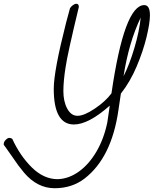

<svg xmlns="http://www.w3.org/2000/svg" viewBox="-109 -987 815 1018"><path d="M19 -71Q-13 -109 -42 -153L-80 -207Q-89 -218 -89 -219V-225Q-89 -235 -78.5 -245.5Q-68 -256 -60 -256Q-52 -256 -44 -251Q-3 -161 60 -99Q123 -37 197 -37Q256 -39 309.5 -77.5Q363 -116 402.5 -183.5Q442 -251 460 -338L465 -372L473 -427Q360 -327 283 -327Q176 -327 176 -516Q176 -610 241 -865L262 -943Q268 -953 278 -960Q288 -967 296 -967Q309 -967 309 -950Q248 -697 239 -632Q227 -557 227 -504Q227 -449 247.5 -411Q268 -373 302 -373Q337 -373 393.5 -411Q450 -449 482 -492Q550 -960 656 -960Q686 -960 686 -906Q686 -865 668 -790.5Q650 -716 615.5 -634.5Q581 -553 532 -491L526 -451Q520 -409 519 -404Q483 -151 339 -40Q272 11 181 11Q89 11 19 -71ZM637 -894Q574 -762 546 -583Q577 -643 603.5 -732.5Q630 -822 637 -894Z"/></svg>

Font: Bad Script
Style: Regular
Weight: 400
Italic angle: -10°
Designer: Roman Shchyukin (Gaslight Type Foundry), Cyreal (Charset Expansion)
Foundry: Gaslight
Version: Version 2.000